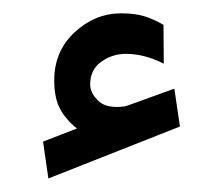

<svg xmlns="http://www.w3.org/2000/svg" viewBox="-20 -804 312 285"><path d="M94.2 -613.3Q77.6 -626.5 69.1 -642.6Q60.5 -658.7 60.5 -684.6Q60.5 -728 90.8 -756.1Q121.1 -784.2 159.7 -784.2Q180.7 -784.2 194.6 -779.8Q208.5 -775.4 222.7 -767.1L223.1 -709.5Q194.3 -724.1 166.5 -724.1Q147 -724.1 130.4 -712.4Q113.8 -700.7 113.8 -678.2Q114.3 -665 126.5 -653.8Q138.7 -642.6 164.6 -646Q164.6 -646 168.5 -647L238.8 -672.4L247.1 -616.2L51.8 -539.1L43.9 -593.8Z"/></svg>

Font: Vazirmatn FD ExtraBold
Style: Regular
Weight: 800
Designer: Saber Rastikerdar
Foundry: Saber Rastikerdar
Version: Version 33.003